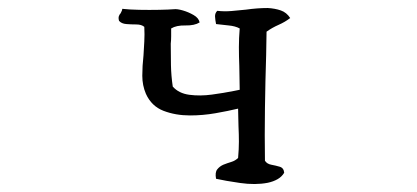

<svg xmlns="http://www.w3.org/2000/svg" viewBox="-20 -487 1040 479"><path d="M704 -442Q691 -432 675 -425Q659 -418 645 -408Q645 -394 644.5 -379.5Q644 -365 644 -350Q642 -287 641 -217.5Q640 -148 641 -86Q646 -78 657 -76Q668 -74 678 -71Q688 -68 689 -56Q683 -46 672.5 -40Q662 -34 648 -31Q617 -25 579 -30.5Q541 -36 519 -41Q516 -57 522 -64.5Q528 -72 537 -76Q547 -80 557 -83Q567 -86 574 -93Q576 -115 576 -133.5Q576 -152 575 -172Q575 -182 574.5 -193Q574 -204 574 -216Q549 -210 517.5 -204.5Q486 -199 454 -199Q418 -199 388 -210.5Q358 -222 344 -253Q335 -274 335 -298Q335 -322 338 -349Q339 -366 340 -383.5Q341 -401 340 -420Q333 -426 320 -426Q307 -426 295 -427Q283 -428 277 -435Q275 -442 276.5 -446.5Q278 -451 281 -454Q285 -461 285 -465Q302 -463 327.5 -462.5Q353 -462 377.5 -462.5Q402 -463 414 -464Q422 -465 436 -461Q450 -457 463 -449.5Q476 -442 478 -431Q465 -423 442.5 -423.5Q420 -424 407 -416Q407 -406 407 -396.5Q407 -387 406 -378Q406 -351 406.5 -324.5Q407 -298 411 -271Q426 -254 452.5 -250.5Q479 -247 508.5 -251Q538 -255 563 -260Q567 -261 570.5 -261.5Q574 -262 578 -263Q578 -279 577.5 -293.5Q577 -308 577 -322Q576 -347 576 -369.5Q576 -392 578 -416Q567 -422 550.5 -423.5Q534 -425 519 -427Q517 -437 516.5 -445.5Q516 -454 522 -460Q539 -458 557.5 -459.5Q576 -461 594 -463Q608 -465 621.5 -466Q635 -467 648 -467Q666 -466 680.5 -461Q695 -456 704 -442Z"/></svg>

Font: Yuji Boku
Style: Regular
Weight: 400
Designer: Kataoka Yuji
Foundry: Kinuta Font Factory
Version: Version 3.002